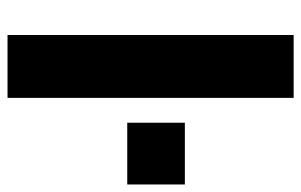

<svg xmlns="http://www.w3.org/2000/svg" viewBox="-165 -635 800 510"><g transform="rotate(90 235.0 -380.0)"><path d="M73 0H240V-760H73ZM306 -318H470V-471H306Z"/></g></svg>

Font: Kathrein 85 Heavy
Style: Regular
Weight: 900
Designer: Lazydogs Typefoundry, based on Open Sans by Ascender Corporation
Foundry: Lazydogs Typefoundry
Version: Version 1.003;PS 001.003;hotconv 1.0.88;makeotf.lib2.5.64775